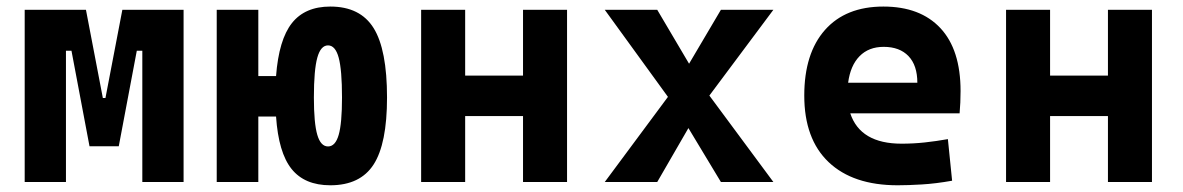

<svg xmlns="http://www.w3.org/2000/svg" viewBox="-20 -547 3556 577"><path d="M54.2 0V-517.6H238.3L289.1 -252.4H296.9L347.7 -517.6H531.7V0H407.7V-394.5H391.1L336.9 -107.4H249L194.8 -394.5H178.2V0Z M972.7 9.8Q895.5 9.8 856.2 -39.3Q816.9 -88.4 809.6 -196.8H756.3V0H631.3V-517.6H756.3V-318.4H809.6Q817.9 -427.7 857.2 -477.5Q896.5 -527.3 972.7 -527.3Q1062.5 -527.3 1102.8 -462.6Q1143.1 -397.9 1143.1 -253.9Q1143.1 -115.2 1102.8 -52.7Q1062.5 9.8 972.7 9.8ZM965.8 -106.9Q987.8 -106.9 997.8 -141.6Q1007.8 -176.3 1007.8 -253.9Q1007.8 -336.9 997.8 -373.8Q987.8 -410.6 965.8 -410.6Q943.8 -410.6 933.6 -373.8Q923.3 -336.9 923.3 -253.9Q923.3 -176.3 933.6 -141.6Q943.8 -106.9 965.8 -106.9Z M1551.8 0V-198.2H1377.9V0H1245.6V-517.6H1377.9V-319.8H1551.8V-517.6H1684.1V0Z M1797.4 0 1987.3 -255.9 1797.4 -517.6H1955.1L2050.8 -355.5L2146.5 -517.6H2304.2L2111.8 -259.8L2304.2 0H2146.5L2048.8 -162.1L1955.1 0Z M2677.7 9.8Q2543.5 9.8 2470.2 -59.8Q2397 -129.4 2397 -259.8Q2397 -386.7 2459.2 -457Q2521.5 -527.3 2634.8 -527.3Q2745.6 -527.3 2806.2 -462.4Q2866.7 -397.5 2866.7 -273.4Q2866.7 -238.3 2863.8 -206.5H2535.2Q2565.4 -115.2 2689.5 -115.2Q2724.6 -115.2 2758.8 -118.9Q2793 -122.6 2828.6 -128.9L2841.3 -3.9Q2791.5 4.9 2750.5 7.3Q2709.5 9.8 2677.7 9.8ZM2528.8 -298.3H2736.8Q2736.8 -350.6 2710.2 -378.4Q2683.6 -406.2 2635.7 -406.2Q2590.8 -406.2 2563.2 -378.2Q2535.6 -350.1 2528.8 -298.3Z M3309.6 0V-198.2H3135.7V0H3003.4V-517.6H3135.7V-319.8H3309.6V-517.6H3441.9V0Z"/></svg>

Font: CaskaydiaMono NF
Style: Bold
Weight: 700
Designer: Aaron Bell
Foundry: Saja Typeworks
Version: Version 2111.001; ttfautohint (v1.8.4);Nerd Fonts 3.1.1